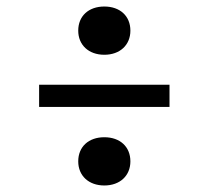

<svg xmlns="http://www.w3.org/2000/svg" viewBox="-20 -627 640 589"><path d="M300 -459C348 -459 380 -489 380 -533C380 -578 348 -607 300 -607C252 -607 220 -578 220 -533C220 -489 252 -459 300 -459ZM100 -299H500V-367H100ZM300 -58C348 -58 380 -88 380 -132C380 -177 348 -206 300 -206C252 -206 220 -177 220 -132C220 -88 252 -58 300 -58Z"/></svg>

Font: JetBrains Mono Light
Style: Regular
Weight: 336
Monospace: yes
Designer: Philipp Nurullin, Konstantin Bulenkov
Foundry: JetBrains
Version: Version 2.305